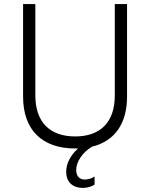

<svg xmlns="http://www.w3.org/2000/svg" viewBox="-20 -720 735 940"><path d="M348 7C353 7 357 7 362 7C324 41 304 82 304 121C304 170 334 200 387 200C408 200 429 193 443 184V144C429 154 412 159 394 159C370 159 353 143 353 112C353 75 381 27 431 -2C541 -29 602 -114 602 -247V-700H542V-253C542 -122 472 -52 348 -52C224 -52 153 -122 153 -253V-700H93V-247C93 -84 186 7 348 7Z"/></svg>

Font: Fixel Text Light
Style: Regular
Weight: 300
Width: 4
Designer: AlfaBravo + MacPaw
Foundry: Kyrylo Tkachov, Marchela Mozhyna, Serhii Makarenko, Maria Weinstein, Zakhar Kryvoshyya
Version: Version 1.211